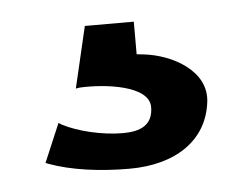

<svg xmlns="http://www.w3.org/2000/svg" viewBox="-31 -34 374 293"><g transform="rotate(-5 156.0 112.5)"><path d="M30 204 35 206C68 218 111 224 157 224C228 224 277 191 284 133C290 86 238 57 193 52C190 52 187 51 183 51V1H108L86 95L92 94C131 92 198 100 198 133C198 161 178 169 152 169C120 169 83 160 60 148L55 145Z"/></g></svg>

Font: Charger Sport
Style: DfBdExt
Weight: 400
Designer: Jasper
Foundry: Cannot Into Space Fonts
Version: Version 1.1